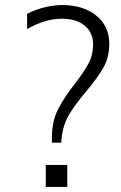

<svg xmlns="http://www.w3.org/2000/svg" viewBox="-20 -739 480 759"><path d="M226 -719Q310 -719 361 -677Q412 -635 412 -566Q412 -513 389.5 -473Q367 -433 321 -378Q276 -325 252 -284Q228 -243 223 -188L222 -175H185V-192Q185 -258 208.5 -305Q232 -352 276 -408Q313 -456 330.5 -489Q348 -522 348 -563Q348 -610 315 -637.5Q282 -665 225 -665Q158 -665 87 -624V-684Q119 -701 155.5 -710Q192 -719 226 -719ZM161 -87H246V0H161Z"/></svg>

Font: Muli Light
Style: Regular
Weight: 300
Designer: Vernon Adams
Foundry: Vernon Adams
Version: Version 2.100